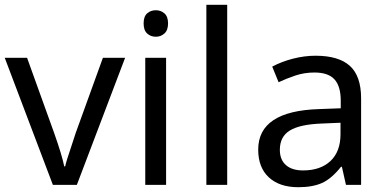

<svg xmlns="http://www.w3.org/2000/svg" viewBox="-20 -780 1624 810"><path d="M203.1 0 0 -536.1H94.2L208 -220.2Q241.7 -125 251 -78.1H254.9Q256.3 -84.5 258.5 -92.5Q260.7 -100.6 263.7 -110.1Q266.6 -119.6 299.8 -220.2L414.1 -536.1H507.8L304.2 0Z M680.7 0H592.8V-536.1H680.7ZM585.9 -681.2Q585.9 -710.4 600.8 -723.6Q615.7 -736.8 637.7 -736.8Q658.2 -736.8 673.6 -723.6Q689 -710.4 689 -681.2Q689 -652.3 673.6 -638.7Q658.2 -625 637.7 -625Q615.7 -625 600.8 -638.7Q585.9 -652.3 585.9 -681.2Z M938.5 0H850.6V-759.8H938.5Z M1439.5 0 1422.4 -76.2H1418.5Q1378.4 -25.9 1338.6 -8.1Q1298.8 9.8 1238.3 9.8Q1159.2 9.8 1114.3 -31.7Q1069.3 -73.2 1069.3 -148.9Q1069.3 -312 1326.7 -319.8L1417.5 -323.2V-355Q1417.5 -416 1391.1 -445.1Q1364.7 -474.1 1306.6 -474.1Q1264.2 -474.1 1226.3 -461.4Q1188.5 -448.7 1155.3 -433.1L1128.4 -499Q1168.9 -520.5 1216.8 -532.7Q1264.6 -544.9 1311.5 -544.9Q1408.7 -544.9 1456.1 -502Q1503.4 -459 1503.4 -365.2V0ZM1258.3 -61Q1332 -61 1374.3 -100.8Q1416.5 -140.6 1416.5 -213.9V-262.2L1337.4 -258.8Q1245.1 -255.4 1202.9 -229.5Q1160.6 -203.6 1160.6 -147.9Q1160.6 -106 1186.3 -83.5Q1211.9 -61 1258.3 -61Z"/></svg>

Font: Noto Sans Malayalam
Style: Regular
Weight: 400
Designer: Monotype Design team
Foundry: Monotype Imaging Inc.
Version: Version 1.02